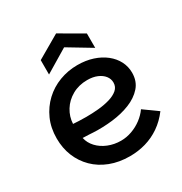

<svg xmlns="http://www.w3.org/2000/svg" viewBox="-178 -893 975 1030"><g transform="rotate(-30 309.5 -377.5)"><path d="M331 7Q264 7 209.5 -14Q155 -35 116.5 -73Q78 -111 57.5 -161.5Q37 -212 37 -272Q37 -337 60.5 -389.5Q84 -442 124.5 -480Q165 -518 218 -538Q271 -558 329 -558Q381 -558 424 -544Q467 -530 498.5 -505Q530 -480 547 -447Q564 -414 564 -376Q564 -323 533 -288Q502 -253 452 -233Q402 -213 342 -206Q282 -199 223 -202Q213 -203 198 -203.5Q183 -204 171.5 -204.5Q160 -205 159 -205Q166 -172 190.5 -145.5Q215 -119 252 -104Q289 -89 331 -89Q365 -89 398.5 -101Q432 -113 460 -134Q488 -155 507 -182L592 -121Q559 -77 517.5 -48.5Q476 -20 429 -6.5Q382 7 331 7ZM233 -293Q270 -293 308 -296.5Q346 -300 378.5 -309.5Q411 -319 431 -336Q451 -353 451 -380Q451 -403 436.5 -421.5Q422 -440 396 -451Q370 -462 335 -462Q283 -462 242 -439Q201 -416 177.5 -378Q154 -340 152 -296Q166 -295 187 -294Q208 -293 233 -293ZM459 -590 316 -676 173 -590V-679L316 -762L459 -679Z"/></g></svg>

Font: Parkinsans Medium
Style: Regular
Weight: 500
Designer: Red Stone, Indian Type Foundry
Foundry: Indian Type Foundry
Version: Version 1.000